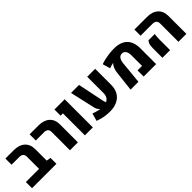

<svg xmlns="http://www.w3.org/2000/svg" viewBox="238 -1713 2836 2836"><g transform="rotate(-45 1656.0 -294.5)"><path d="M24.9 0V-128.9H300.8L466.8 -134.3L534.7 -123.5V0ZM300.8 -38.6V-381.3Q300.8 -419.9 280 -439.5Q259.3 -459 217.8 -459H56.6V-587.9H230Q341.8 -587.9 404.3 -531.5Q466.8 -475.1 466.8 -373.5V-38.6Z M817.4 0V-383.8Q817.4 -420.9 796.6 -439.9Q775.9 -459 735.8 -459H562.5V-587.9H749Q858.9 -587.9 921.1 -531.7Q983.4 -475.6 983.4 -376V0Z M1129.4 0V-459H1081.1V-587.9H1295.4V0Z M1640.6 15.1Q1587.9 15.1 1528.3 5.6Q1468.8 -3.9 1402.3 -28.8L1436.5 -149.4Q1489.3 -129.9 1533.9 -119.9Q1578.6 -109.9 1615.7 -109.4Q1685.1 -109.4 1725.3 -143.8Q1765.6 -178.2 1765.6 -245.6V-587.9H1931.6V-253.9Q1931.6 -166 1895 -106Q1858.4 -45.9 1793 -15.4Q1727.5 15.1 1640.6 15.1ZM1427.7 -587.9H1594.7L1679.2 -176.8Q1685.1 -150.4 1694.8 -127.9Q1704.6 -105.5 1725.1 -88.9L1601.1 -89.4Q1575.7 -100.1 1550.3 -129.2Q1524.9 -158.2 1516.6 -193.8Z M2084 0 2120.6 -321.8Q2125 -361.3 2139.6 -397.2Q2154.3 -433.1 2173.8 -453.6Q2175.3 -455.1 2177 -456.8Q2178.7 -458.5 2179.7 -459V-461.4Q2160.6 -458.5 2135 -450.9Q2109.4 -443.4 2093.3 -437L2058.6 -556.6Q2096.2 -570.3 2143.6 -580.8Q2190.9 -591.3 2241.5 -597.4Q2292 -603.5 2338.4 -603.5Q2475.1 -603.5 2546.1 -533.9Q2617.2 -464.4 2617.7 -329.6V0H2357.4V-128.4H2451.7L2451.2 -352.1Q2451.2 -406.7 2429.9 -437.5Q2408.7 -468.3 2370.6 -468.3Q2330.1 -468.3 2308.6 -436.5Q2287.1 -404.8 2281.2 -344.2L2248 0Z M3083.5 0V-381.3Q3083.5 -419.9 3062.5 -439.5Q3041.5 -459 3000 -459H2751.5V-587.9H3012.2Q3124.5 -587.9 3186.8 -531.5Q3249 -475.1 3249 -373.5V0ZM2749 0V-201.7Q2749 -264.2 2763.4 -292.2Q2777.8 -320.3 2786.1 -328.6H2917.5Q2914.1 -310.1 2911.6 -283.2Q2909.2 -256.3 2909.2 -220.2V0Z"/></g></svg>

Font: Heebo ExtraBold
Style: Regular
Weight: 800
Designer: Oded Ezer
Foundry: Ezer Type House
Version: Version 3.100